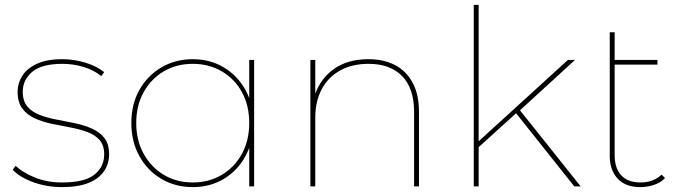

<svg xmlns="http://www.w3.org/2000/svg" viewBox="-20 -762 2778 785"><path d="M234 3Q171 3 116 -17Q61 -37 32 -68L44 -84Q72 -57 122 -36.5Q172 -16 234 -16Q326 -16 366 -48Q406 -80 406 -131Q406 -168 387 -189.5Q368 -211 336.5 -222.5Q305 -234 267 -241Q229 -248 191 -256Q153 -264 121.5 -278.5Q90 -293 71 -318.5Q52 -344 52 -387Q52 -422 71 -452Q90 -482 130.5 -501Q171 -520 235 -520Q283 -520 330 -505.5Q377 -491 406 -467L394 -451Q363 -476 321 -488.5Q279 -501 235 -501Q150 -501 111.5 -468Q73 -435 73 -387Q73 -349 92 -326.5Q111 -304 142.5 -292Q174 -280 212 -273Q250 -266 287.5 -258Q325 -250 356.5 -236Q388 -222 407 -197.5Q426 -173 426 -131Q426 -92 405 -61.5Q384 -31 341.5 -14Q299 3 234 3Z M768 3Q697 3 640 -30.5Q583 -64 550 -123.5Q517 -183 517 -259Q517 -336 550 -394.5Q583 -453 640 -486.5Q697 -520 768 -520Q839 -520 895 -486.5Q951 -453 983.5 -394.5Q1016 -336 1016 -259Q1016 -183 983.5 -123.5Q951 -64 895 -30.5Q839 3 768 3ZM768 -16Q834 -16 886.5 -47Q939 -78 969 -133Q999 -188 999 -259Q999 -331 969 -385.5Q939 -440 886.5 -470.5Q834 -501 768 -501Q702 -501 650 -470.5Q598 -440 567.5 -385.5Q537 -331 537 -259Q537 -188 567.5 -133Q598 -78 650 -47Q702 -16 768 -16ZM999 0V-190L1009 -260L999 -330V-517H1019V0Z M1249 0V-517H1269V-370L1267 -373Q1290 -441 1346 -480.5Q1402 -520 1486 -520Q1550 -520 1596 -495.5Q1642 -471 1667.5 -423Q1693 -375 1693 -305V0H1673V-305Q1673 -401 1624 -451Q1575 -501 1487 -501Q1419 -501 1370 -473.5Q1321 -446 1295 -396.5Q1269 -347 1269 -281V0Z M1930 -154V-178L2302 -517H2331L2106 -311L2090 -299ZM1917 0V-742H1937V0ZM2328 0 2086 -304 2102 -316 2354 0Z M2598 3Q2537 3 2505 -32Q2473 -67 2473 -124V-630H2493V-129Q2493 -74 2520 -45Q2547 -16 2599 -16Q2651 -16 2685 -48L2699 -34Q2681 -15 2653.5 -6Q2626 3 2598 3ZM2483 -498V-517H2668V-498Z"/></svg>

Font: Montserrat Alternates Thin
Style: Regular
Weight: 100
Designer: Julieta Ulanovsky
Foundry: Julieta Ulanovsky
Version: Version 9.000